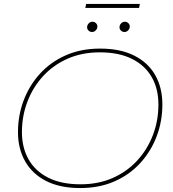

<svg xmlns="http://www.w3.org/2000/svg" viewBox="-20 -949 876 972"><path d="M386 3Q284 3 214 -32.5Q144 -68 107.5 -132Q71 -196 71 -280Q71 -364 99.5 -440Q128 -516 182 -575.5Q236 -635 313 -669Q390 -703 487 -703Q589 -703 659.5 -667.5Q730 -632 766 -568.5Q802 -505 802 -420Q802 -336 773.5 -260Q745 -184 691 -124.5Q637 -65 560 -31Q483 3 386 3ZM388 -16Q478 -16 550.5 -48Q623 -80 674.5 -136Q726 -192 754 -265Q782 -338 782 -420Q782 -499 748.5 -558Q715 -617 649 -650.5Q583 -684 485 -684Q395 -684 322.5 -652Q250 -620 198.5 -564Q147 -508 119 -435Q91 -362 91 -280Q91 -202 124.5 -142.5Q158 -83 224 -49.5Q290 -16 388 -16ZM610 -787Q600 -787 592.5 -794Q585 -801 585 -811Q585 -822 593 -830.5Q601 -839 612 -839Q622 -839 629.5 -832Q637 -825 637 -815Q637 -804 629 -795.5Q621 -787 610 -787ZM446 -787Q436 -787 428.5 -794Q421 -801 421 -811Q421 -822 429 -830.5Q437 -839 448 -839Q458 -839 465.5 -832Q473 -825 473 -815Q473 -804 465 -795.5Q457 -787 446 -787ZM412 -909 416 -929H688L684 -909Z"/></svg>

Font: Montserrat Thin Thin
Style: Italic
Weight: 250
Italic angle: -11.3°
Version: Version 9.000